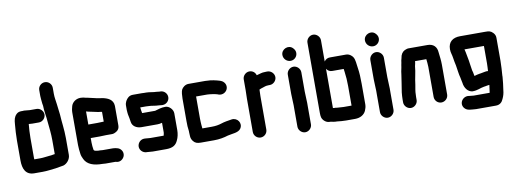

<svg xmlns="http://www.w3.org/2000/svg" viewBox="-70 -1195 4806 1789"><g transform="rotate(-10 2333.0 -300.5)"><path d="M400 -772C365 -772 336 -743 336 -708V-652C336 -641 337 -631 338 -622L340 -602C341 -589 343 -571 346 -558C346 -505 359 -457 362 -403C368 -347 375 -288 375 -226V-96H374L360 -94C348 -91 338 -90 324 -89C294 -87 268 -81 236 -81H179C178 -85 178 -89 178 -93V-282C178 -330 181 -371 185 -414H190C199 -413 208 -412 217 -412H281C315 -412 345 -442 345 -476C345 -510 315 -540 281 -540H217C198 -540 182 -545 163 -545C160 -544 156 -544 152 -544H137C118 -544 102 -538 90 -526C66 -502 61 -476 58 -434C54 -383 50 -338 50 -282V-93C50 -13 76 47 156 47H236C281 47 318 40 360 36C385 30 411 29 436 23C470 13 503 -25 503 -67V-226C503 -305 491 -376 487 -451C484 -485 478 -517 475 -551C471 -585 464 -615 464 -650V-708C464 -743 435 -772 400 -772Z M815 -313H731V-437C745 -433 762 -428 777 -426C798 -422 821 -416 842 -412L860 -410L877 -407V-315C864 -315 830 -313 815 -313ZM827 73H920L927 75C965 86 997 58 1005 30C1016 -8 989 -41 960 -48C947 -51 935 -55 919 -55H821C813 -56 805 -57 796 -57H782C766 -59 737 -59 737 -77C734 -96 731 -119 731 -143V-185H815C830 -185 863 -187 877 -187H930C945 -186 961 -192 979 -204C997 -216 1005 -234 1005 -257V-441C1003 -503 951 -524 896 -534L878 -536C859 -538 844 -543 825 -547C800 -551 775 -560 751 -563C734 -568 721 -571 702 -571C658 -571 623 -543 613 -509C608 -494 603 -468 603 -449V-142C603 -114 607 -84 610 -60C611 -42 621 -19 628 -5C654 50 716 71 797 71C806 71 817 73 827 73Z M1445 -500H1435C1426 -501 1417 -502 1410 -503C1378 -503 1346 -513 1312 -513H1293C1286 -514 1279 -514 1272 -514H1187C1170 -514 1155 -509 1143 -499C1123 -482 1107 -456 1107 -425V-383C1107 -375 1108 -366 1109 -357L1111 -341C1116 -318 1121 -293 1124 -269C1129 -228 1168 -203 1214 -203H1365C1380 -203 1393 -205 1406 -209H1410V-118C1410 -110 1406 -99 1405 -93V-89H1280C1275 -89 1270 -89 1265 -90C1253 -90 1238 -93 1228 -93H1222C1187 -94 1158 -64 1157 -30C1156 5 1186 34 1220 35H1226C1242 35 1262 39 1280 39H1405C1468 39 1499 19 1518 -25C1530 -49 1538 -84 1538 -118V-277C1538 -313 1502 -352 1465 -351C1427 -351 1398 -340 1366 -331H1243C1242 -336 1241 -340 1241 -343C1240 -348 1239 -354 1238 -359L1236 -377C1235 -379 1235 -381 1235 -383C1235 -385 1235 -386 1236 -386H1289C1296 -385 1303 -385 1310 -385C1343 -385 1375 -375 1406 -375C1416 -375 1429 -372 1439 -372H1445C1480 -372 1509 -401 1509 -436C1509 -471 1480 -500 1445 -500Z M1643 -90V-79C1643 -67 1645 -53 1645 -40C1646 -25 1651 -9 1663 6C1680 28 1700 35 1734 35H1860C1910 35 1956 26 1993 14C2038 3 2093 5 2117 -28C2151 -76 2109 -136 2054 -128C2021 -123 1982 -117 1953 -107C1926 -98 1896 -93 1860 -93H1771C1770 -97 1770 -101 1770 -104C1769 -118 1766 -136 1766 -154C1765 -163 1765 -174 1765 -187V-396H1869C1875 -396 1880 -396 1884 -395C1887 -395 1891 -395 1896 -394L1912 -392C1929 -390 1952 -386 1966 -381L1976 -377C2015 -365 2048 -389 2058 -416C2072 -455 2046 -488 2019 -498L2009 -502C1976 -512 1931 -523 1890 -523C1885 -524 1879 -524 1872 -524H1715C1685 -524 1658 -502 1648 -481C1640 -463 1637 -426 1637 -398V-187C1637 -151 1638 -121 1643 -90Z M2524 -446C2524 -480 2494 -510 2460 -510H2450C2443 -510 2436 -510 2430 -509C2421 -509 2411 -508 2400 -505C2385 -500 2371 -498 2356 -493C2349 -519 2326 -540 2294 -540C2260 -540 2230 -510 2230 -476V-374C2230 -350 2228 -319 2228 -293V21C2228 56 2257 85 2292 85C2327 85 2356 56 2356 21V-295C2356 -314 2358 -341 2358 -357C2368 -362 2382 -367 2393 -370C2406 -374 2422 -381 2436 -381C2441 -382 2445 -382 2450 -382H2460C2494 -382 2524 -412 2524 -446Z M2642 -448V-265C2642 -217 2648 -168 2646 -122V45C2646 79 2676 109 2710 109C2744 109 2774 79 2774 45V-122C2776 -169 2770 -217 2770 -265V-448C2770 -482 2740 -512 2706 -512C2672 -512 2642 -482 2642 -448ZM2691 -570C2726 -570 2755 -599 2755 -634C2755 -654 2746 -669 2733 -682C2695 -722 2624 -692 2624 -637C2624 -600 2654 -570 2691 -570Z M3168 -381C3174 -338 3177 -294 3177 -246V-61H3102C3081 -61 3058 -65 3040 -65C3031 -67 3022 -68 3012 -67L3002 -69V-440C3015 -420 3033 -410 3056 -410H3164C3164 -405 3168 -386 3168 -381ZM2938 -774C2904 -774 2874 -744 2874 -710V-46C2874 -28 2875 -14 2878 -3C2885 24 2915 53 2949 53H2956C2976 56 2995 62 3018 61C3043 64 3073 67 3102 67H3188C3238 67 3275 44 3291 9C3298 -8 3305 -27 3305 -50V-244C3305 -299 3303 -350 3295 -399C3290 -433 3288 -475 3274 -499C3263 -518 3238 -538 3208 -538H3056C3033 -538 3015 -528 3002 -509V-710C3002 -744 2972 -774 2938 -774Z M3423 -448V-265C3423 -217 3429 -168 3427 -122V45C3427 79 3457 109 3491 109C3525 109 3555 79 3555 45V-122C3557 -169 3551 -217 3551 -265V-448C3551 -482 3521 -512 3487 -512C3453 -512 3423 -482 3423 -448ZM3472 -570C3507 -570 3536 -599 3536 -634C3536 -654 3527 -669 3514 -682C3476 -722 3405 -692 3405 -637C3405 -600 3435 -570 3472 -570Z M3783 -7V-34C3783 -39 3783 -46 3784 -57C3784 -91 3791 -117 3796 -150C3802 -208 3819 -263 3823 -320C3826 -335 3831 -349 3831 -365C3832 -365 3832 -365 3832 -366H3938C3940 -342 3944 -319 3944 -292V-8C3944 27 3972 56 4007 56C4042 56 4072 27 4072 -8V-291C4072 -331 4066 -372 4062 -408C4059 -462 4027 -494 3971 -494H3797C3784 -495 3770 -491 3755 -484C3731 -472 3716 -448 3712 -416C3707 -401 3705 -388 3703 -372C3701 -360 3697 -345 3696 -332L3694 -322C3692 -314 3690 -304 3688 -293L3684 -263C3675 -212 3669 -153 3659 -101C3657 -84 3655 -51 3655 -34V-7C3655 27 3685 57 3719 57C3753 57 3783 27 3783 -7Z M4402 -146C4384 -144 4369 -138 4353 -134C4352 -138 4351 -142 4350 -147L4346 -169C4342 -184 4338 -193 4337 -211C4332 -234 4331 -260 4326 -285C4318 -321 4314 -359 4304 -394H4488V-229C4488 -205 4486 -182 4485 -157C4466 -160 4449 -153 4431 -151L4416 -148C4414 -148 4404 -146 4402 -146ZM4616 -231V-449C4616 -468 4609 -484 4595 -498C4573 -520 4558 -522 4521 -522H4284C4216 -522 4171 -488 4171 -419C4171 -384 4182 -367 4186 -334C4190 -308 4194 -285 4200 -260C4207 -220 4211 -175 4221 -141L4225 -120C4228 -108 4228 -102 4231 -91C4236 -43 4267 2 4312 4C4358 4 4385 -14 4423 -20C4424 -20 4436 -22 4437 -22L4452 -25C4456 -26 4461 -26 4466 -27C4469 -27 4472 -27 4475 -28C4471 -3 4469 23 4465 45H4314C4305 45 4281 42 4274 41C4234 32 4198 59 4192 94C4186 131 4215 161 4246 166L4256 168C4268 169 4301 173 4314 173H4502C4541 173 4562 150 4573 122C4585 97 4592 73 4595 40C4602 1 4605 -39 4609 -81V-93C4612 -141 4616 -182 4616 -231Z"/></g></svg>

Font: Electronic
Style: SuThk
Weight: 900
Version: Version 1.011